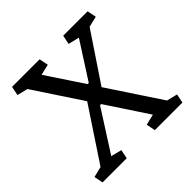

<svg xmlns="http://www.w3.org/2000/svg" viewBox="-171 -812 964 964"><g transform="rotate(-45 311.0 -330.5)"><path d="M91.8 -598.6 35.2 -612.3 44.9 -660.6H240.7L250.5 -612.3L192.9 -598.6L323.2 -401.9H331.1L457 -598.1L398.4 -612.3L408.2 -660.6H581.5L591.3 -612.3L533.7 -598.6L361.8 -341.8L546.9 -62L604 -47.9L594.2 0H398.4L388.7 -47.9L446.3 -62L300.3 -283.2H292.5L151.4 -62.5L208.5 -47.9L198.7 0H27.3L17.6 -47.9L74.7 -62L260.7 -342.8Z"/></g></svg>

Font: Noticia Text
Style: Regular
Weight: 400
Designer: JM Sole
Foundry: JM Sole
Version: Version 1.003